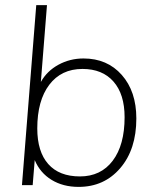

<svg xmlns="http://www.w3.org/2000/svg" viewBox="-20 -725 605 752"><path d="M514 -261Q514 -140 451 -66.5Q388 7 288 7Q227 7 182 -20.5Q137 -48 116 -98L108 0H66L122 -705H164L140 -404Q164 -447 209 -471.5Q254 -496 307 -496Q400 -496 457 -431.5Q514 -367 514 -261ZM468 -266Q468 -356 424.5 -405.5Q381 -455 303 -455Q220 -455 173 -393Q126 -331 126 -222Q126 -131 169 -82.5Q212 -34 293 -34Q375 -34 421.5 -95.5Q468 -157 468 -266Z"/></svg>

Font: Iunito ExtraLight
Style: Italic
Weight: 200
Italic angle: -4.541°
Designer: Vernon Adams
Foundry: Vernon Adams
Version: Version 2.001;November 30, 2019;FontCreator 12.0.0.2547 64-b